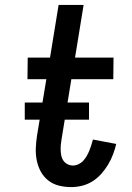

<svg xmlns="http://www.w3.org/2000/svg" viewBox="-20 -755 540 783"><path d="M270 8Q245 8 220.5 2Q196 -4 177 -19Q158 -34 146.5 -55Q135 -76 130 -100.5Q125 -125 126 -150.5Q127 -176 131 -202L169 -432H92L93 -520H184L219 -735H321L286 -520H443L442 -432H271L231 -187Q229 -176 228 -164Q227 -152 227.5 -140.5Q228 -129 230.5 -118Q233 -107 239.5 -98.5Q246 -90 256 -85Q266 -80 278 -80Q289 -80 300.5 -85.5Q312 -91 320 -100Q328 -109 334 -119.5Q340 -130 344.5 -141Q349 -152 352.5 -163.5Q356 -175 359 -186L454 -168Q449 -147 441 -125.5Q433 -104 421 -84Q409 -64 393 -46Q377 -28 357 -15.5Q337 -3 314.5 2.5Q292 8 270 8ZM343 -267H81V-337H343Z"/></svg>

Font: Iosevka Semibold
Style: Italic
Weight: 600
Italic angle: -9°
Monospace: yes
Designer: Belleve Invis
Foundry: Belleve Invis
Version: Version 32.5.0; ttfautohint (v1.8.4)